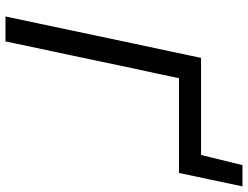

<svg xmlns="http://www.w3.org/2000/svg" viewBox="-122 -782 904 700"><g transform="rotate(90 330.0 -432.0)"><path d="M40 0Q52.5 -59 64.2 -114Q76 -169 90 -236L140 -473Q154.5 -541 166.5 -597Q178.5 -653 191 -713H545L582 -864H659.5Q653.5 -835.5 647.5 -807.2Q641.5 -779 635.5 -750.5Q629.5 -721.5 623 -691.5Q616.5 -661.5 610.5 -632.5H265Q256.5 -592 247.8 -550.5Q239 -509 228.5 -461.5L181 -236Q166.5 -169 155 -114Q143.5 -59 131 0Z"/></g></svg>

Font: Commissioner
Style: Italic
Weight: 400
Italic angle: -12°
Designer: Kostas Bartsokas
Foundry: Kostas Bartsokas
Version: Version 1.000; ttfautohint (v1.8.3)